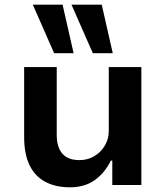

<svg xmlns="http://www.w3.org/2000/svg" viewBox="-20 -789 707 819"><path d="M279 10Q217 10 173 -13.5Q129 -37 106 -84.5Q83 -132 83 -204V-503H222V-211Q222 -180 232 -156Q242 -132 263.5 -119Q285 -106 319 -106Q354 -106 382.5 -123Q411 -140 427.5 -168.5Q444 -197 444 -229V-503H583V0H459V-104H453Q426 -50 383 -20Q340 10 279 10ZM376 -562 285 -769H414L461 -562ZM211 -562 120 -769H247L294 -562Z"/></svg>

Font: Nunito Sans 6pt
Style: Bold
Weight: 700
Version: Version 3.101;gftools[0.9.27]